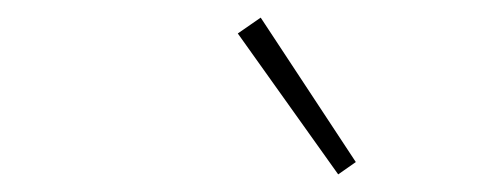

<svg xmlns="http://www.w3.org/2000/svg" viewBox="-20 -768 544 218"><path d="M364 -570 250 -730 276 -748 384 -584Z"/></svg>

Font: TypoPRO Source Sans Pro
Style: Italic
Weight: 200
Italic angle: -11°
Designer: Paul D. Hunt
Foundry: Adobe Systems Incorporated
Version: Version 1.075;PS 2.000;hotconv 1.0.86;makeotf.lib2.5.63406